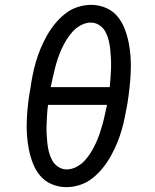

<svg xmlns="http://www.w3.org/2000/svg" viewBox="-20 -763 640 791"><path d="M254 8Q222 8 193.5 -4Q165 -16 146 -38.5Q127 -61 116 -89Q105 -117 99 -147Q93 -177 91 -208Q89 -239 90.5 -271Q92 -303 95.5 -334.5Q99 -366 105 -398Q109 -426 114.5 -453.5Q120 -481 128 -508.5Q136 -536 147 -562.5Q158 -589 172.5 -615Q187 -641 206 -664.5Q225 -688 248.5 -706.5Q272 -725 300 -734Q328 -743 355 -743Q387 -743 415.5 -731Q444 -719 463 -696.5Q482 -674 493 -646Q504 -618 510 -588Q516 -558 518 -527Q520 -496 518.5 -464Q517 -432 513.5 -400.5Q510 -369 505 -337Q500 -309 494.5 -281.5Q489 -254 481 -226.5Q473 -199 462 -172.5Q451 -146 436.5 -120Q422 -94 403 -70.5Q384 -47 360.5 -28.5Q337 -10 309 -1Q281 8 254 8ZM432 -404Q434 -424 435.5 -444Q437 -464 437.5 -483.5Q438 -503 437 -522.5Q436 -542 434 -561Q432 -580 427.5 -598Q423 -616 414 -632.5Q405 -649 389 -659.5Q373 -670 354 -670Q334 -670 314 -659.5Q294 -649 279.5 -633Q265 -617 254 -599Q243 -581 234 -561.5Q225 -542 218.5 -522.5Q212 -503 207 -483.5Q202 -464 197.5 -444Q193 -424 189 -404ZM255 -65Q275 -65 295 -75.5Q315 -86 329.5 -102Q344 -118 355 -136Q366 -154 375 -173.5Q384 -193 390.5 -212.5Q397 -232 402.5 -251.5Q408 -271 412 -291Q416 -311 421 -331H178Q175 -311 174 -291Q173 -271 172 -251.5Q171 -232 172 -212.5Q173 -193 175 -174Q177 -155 181.5 -137Q186 -119 195 -102.5Q204 -86 220 -75.5Q236 -65 255 -65Z"/></svg>

Font: Iosevka Plex Etoile
Style: Italic
Weight: 400
Italic angle: -9°
Designer: Belleve Invis
Foundry: Belleve Invis
Version: Version 25.1.1; ttfautohint (v1.8.4)